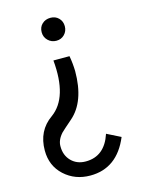

<svg xmlns="http://www.w3.org/2000/svg" viewBox="-118 -752 695 924"><g transform="rotate(-15 229.5 -289.5)"><path d="M109.4 -221.7Q204.1 -290 186.5 -478.5H266.6Q273.4 -441.4 274.4 -402.3Q274.4 -251 194.3 -181.6Q149.4 -142.6 139.6 -132.8Q111.3 -101.6 112.3 -69.3Q112.3 -25.4 140.1 2.9Q168 31.2 211.9 31.2Q305.7 31.2 339.8 -72.3L408.2 -38.1Q349.6 102.5 215.8 102.5Q139.6 102.5 86.9 54.2Q34.2 5.9 34.2 -70.3Q34.2 -168.9 109.4 -221.7ZM225.6 -680.7Q250 -680.7 266.1 -664.6Q282.2 -648.4 282.2 -624Q282.2 -599.6 266.1 -583Q250 -566.4 225.6 -566.4Q201.2 -566.4 184.1 -583Q167 -599.6 167 -624Q167 -649.4 183.6 -665Q200.2 -680.7 225.6 -680.7Z"/></g></svg>

Font: Puritan
Style: Regular
Weight: 400
Version: 2.0a